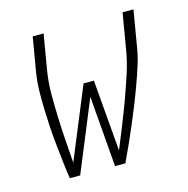

<svg xmlns="http://www.w3.org/2000/svg" viewBox="-83 -600 667 681"><g transform="rotate(-15 250.0 -260.0)"><path d="M130 0H92Q87 -32 83.5 -64Q80 -96 76.5 -128Q73 -160 71 -192.5Q69 -225 68 -258Q67 -291 67.5 -324Q68 -357 73 -390L95 -520H135L113 -390Q106 -347 106 -304Q106 -261 107.5 -218.5Q109 -176 112 -134Q115 -92 118 -50L226 -312H264L286 -50Q303 -92 320 -134Q337 -176 352.5 -218.5Q368 -261 382 -304Q396 -347 403 -390L425 -520H465L443 -390Q438 -357 427.5 -324Q417 -291 405 -258Q393 -225 380 -192.5Q367 -160 353.5 -128Q340 -96 325.5 -64Q311 -32 296 0H258L237 -260Z"/></g></svg>

Font: Iosevka Term Curly XLt Obl
Style: Regular
Weight: 200
Italic angle: -9°
Designer: Belleve Invis
Foundry: Belleve Invis
Version: Version 32.3.0